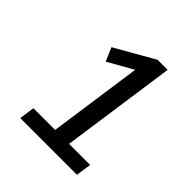

<svg xmlns="http://www.w3.org/2000/svg" viewBox="-193 -859 998 998"><g transform="rotate(45 306.5 -359.5)"><path d="M525.4 0 537.6 -84.5H382.8L473.1 -718.8H398.9L183.1 -595.7L215.3 -521.5L353.5 -599.6L280.3 -84.5H120.6L108.4 0Z"/></g></svg>

Font: Winston
Style: Italic
Weight: 400
Italic angle: -8.13011°
Designer: Vernon Adams, Kim Jin-seong, David Berlow, Cristiano Sobral
Foundry: The Winston Project Authors
Version: Version 3.004